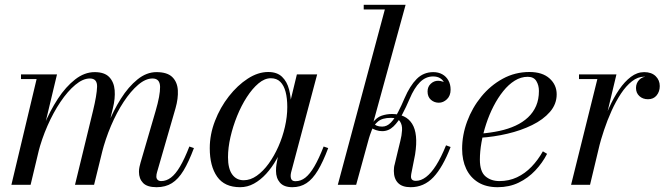

<svg xmlns="http://www.w3.org/2000/svg" viewBox="-20 -770 2793 800"><path d="M632.5 10Q593 10 576 -7.8Q559 -25.5 559 -54Q559 -65 561.2 -74.8Q563.5 -84.5 565.5 -92L628.5 -308Q647.5 -373 647 -408Q646.5 -443 615.5 -443Q586.5 -443 555.5 -416.5Q524.5 -390 495.2 -345.5Q466 -301 442.5 -245.8Q419 -190.5 404.5 -133H390Q404.5 -190 428.2 -249.2Q452 -308.5 483.5 -358.5Q515 -408.5 552.8 -439Q590.5 -469.5 632 -469.5Q677 -469.5 698 -448.8Q719 -428 721 -394Q723 -360 711.5 -319.5L634.5 -53Q633 -48.5 632.2 -43.5Q631.5 -38.5 631.5 -34Q631.5 -26 636.8 -20.8Q642 -15.5 651.5 -15.5Q673 -15.5 692.2 -30Q711.5 -44.5 730.2 -76.2Q749 -108 769 -159.5L788 -153Q766.5 -95.5 744.8 -59.5Q723 -23.5 696.2 -6.8Q669.5 10 632.5 10ZM27.5 0 132.5 -440.5H67.5V-460H217.5L107.5 0ZM292.5 0 367.5 -308Q383.5 -374 384.5 -408.5Q385.5 -443 354.5 -443Q325.5 -443 293.8 -416.5Q262 -390 232 -345.5Q202 -301 177.8 -245.8Q153.5 -190.5 139 -133H124.5Q139 -190 163.8 -249.2Q188.5 -308.5 221.2 -358.5Q254 -408.5 293 -439Q332 -469.5 374.5 -469.5Q415.5 -469.5 435.2 -448.8Q455 -428 457.8 -394Q460.5 -360 450.5 -319.5L372 0Z M980.5 10Q915.5 10 884.8 -33.8Q854 -77.5 854 -152.5Q854 -210 875.8 -266.2Q897.5 -322.5 933.5 -368.5Q969.5 -414.5 1012.2 -442.2Q1055 -470 1097.5 -470Q1134.5 -470 1155.2 -450Q1176 -430 1184.5 -397Q1193 -364 1193 -325.5Q1193 -291 1185.8 -252.8Q1178.5 -214.5 1164.8 -177Q1151 -139.5 1132 -105.8Q1113 -72 1089.2 -46Q1065.5 -20 1038.2 -5Q1011 10 980.5 10ZM995.5 -19Q1023.5 -19 1050 -37.8Q1076.5 -56.5 1099.5 -88.2Q1122.5 -120 1140 -159.5Q1157.5 -199 1167.2 -241.5Q1177 -284 1177 -324Q1177 -360.5 1170 -387.2Q1163 -414 1148 -429Q1133 -444 1108.5 -444Q1082.5 -444 1057 -422.5Q1031.5 -401 1008.5 -365.5Q985.5 -330 968 -286.8Q950.5 -243.5 940.2 -198.8Q930 -154 930 -115Q930 -67.5 947.5 -43.2Q965 -19 995.5 -19ZM1198 10Q1163 10 1146.5 -9Q1130 -28 1130 -58Q1130 -66.5 1130.5 -73.2Q1131 -80 1132 -85L1146.5 -165.5L1172 -243L1186.5 -334L1217 -460H1301.5L1193 -52Q1191 -44 1191 -36Q1191 -27 1195.5 -21Q1200 -15 1211.5 -15Q1233.5 -15 1252.5 -30Q1271.5 -45 1290 -76.8Q1308.5 -108.5 1328.5 -159.5L1347.5 -153Q1326 -95.5 1304.2 -59.5Q1282.5 -23.5 1257 -6.8Q1231.5 10 1198 10Z M1387.5 0 1583.5 -730.5H1495.5V-750H1670L1464 0ZM1691 10Q1655.5 10 1638.2 -8Q1621 -26 1621 -58Q1621 -64 1621.8 -71.5Q1622.5 -79 1624.5 -85L1637.5 -139.5Q1641.5 -158 1647.8 -181.8Q1654 -205.5 1655.2 -227.5Q1656.5 -249.5 1646.5 -264.2Q1636.5 -279 1609 -279Q1573 -279 1555 -263.8Q1537 -248.5 1529 -227.8Q1521 -207 1516 -190H1504.5Q1515.5 -236 1532.5 -258.5Q1549.5 -281 1570.2 -288Q1591 -295 1613.5 -295Q1641.5 -295 1662.8 -285Q1684 -275 1697 -254.5Q1710 -234 1713.2 -202.2Q1716.5 -170.5 1709.5 -126L1693.5 -45Q1693 -42 1692.8 -38.8Q1692.5 -35.5 1692.5 -34Q1692.5 -16.5 1713 -16.5Q1734 -16.5 1755.2 -32.5Q1776.5 -48.5 1797.2 -81.2Q1818 -114 1838.5 -164.5L1857.5 -157.5Q1825 -73 1785.8 -31.5Q1746.5 10 1691 10ZM1572.5 -223.5Q1559.5 -223.5 1547 -227.8Q1534.5 -232 1527.5 -237.5L1535 -256.5Q1541 -250 1550 -246.2Q1559 -242.5 1572.5 -242.5Q1592.5 -242.5 1608.8 -259.5Q1625 -276.5 1639 -303.5Q1653 -330.5 1666 -361.5Q1688 -412.5 1716.2 -441Q1744.5 -469.5 1785.5 -469.5Q1806.5 -469.5 1822.8 -460.5Q1839 -451.5 1848.2 -435Q1857.5 -418.5 1857.5 -396.5Q1857.5 -371 1842.2 -356.5Q1827 -342 1808.5 -342Q1789.5 -342 1775.5 -354.2Q1761.5 -366.5 1761.5 -389Q1761.5 -408.5 1774.8 -421Q1788 -433.5 1805.5 -433.5Q1814.5 -433.5 1826.5 -429.5Q1838.5 -425.5 1847.5 -417.2Q1856.5 -409 1856.5 -396.5H1837Q1837 -412.5 1831.2 -424.8Q1825.5 -437 1813.8 -444.2Q1802 -451.5 1784.5 -451.5Q1754 -451.5 1730 -427.8Q1706 -404 1686.5 -357.5Q1672.5 -324.5 1656.2 -293.8Q1640 -263 1619.5 -243.2Q1599 -223.5 1572.5 -223.5Z M2053.5 10Q2005.5 10 1972.5 -10.2Q1939.5 -30.5 1922.5 -66.5Q1905.5 -102.5 1905.5 -150Q1905.5 -207.5 1926.5 -264.2Q1947.5 -321 1985.5 -367.5Q2023.5 -414 2074.8 -442Q2126 -470 2186 -470Q2240 -470 2269.8 -443.2Q2299.5 -416.5 2299.5 -377Q2299.5 -336 2271.5 -303.8Q2243.5 -271.5 2197 -248.8Q2150.5 -226 2094 -212.8Q2037.5 -199.5 1980.5 -196V-213Q2023.5 -216.5 2060.8 -224.5Q2098 -232.5 2128.2 -246.5Q2158.5 -260.5 2180.2 -281Q2202 -301.5 2213.8 -328.8Q2225.5 -356 2225.5 -391Q2225.5 -414.5 2214.8 -432.2Q2204 -450 2179 -450Q2150.5 -450 2124.8 -434Q2099 -418 2076.8 -390.2Q2054.5 -362.5 2036.5 -327.5Q2018.5 -292.5 2005.8 -253.8Q1993 -215 1986.2 -176.8Q1979.5 -138.5 1979.5 -105Q1979.5 -55 2002.8 -35.2Q2026 -15.5 2061 -15.5Q2100.5 -15.5 2134 -31.2Q2167.5 -47 2194.5 -75Q2221.5 -103 2242 -139.5L2259.5 -129Q2240 -91 2210.2 -59.5Q2180.5 -28 2141.2 -9Q2102 10 2053.5 10Z M2359.5 0 2469 -440.5H2392.5V-460H2548.5L2438.5 0ZM2463 -152.5Q2472 -193 2486 -237Q2500 -281 2518.5 -322.2Q2537 -363.5 2559.8 -396.8Q2582.5 -430 2608.8 -449.8Q2635 -469.5 2664 -469.5Q2694.5 -469.5 2711.8 -452.8Q2729 -436 2729 -411.5Q2729 -388.5 2716 -372.5Q2703 -356.5 2680 -356.5Q2658.5 -356.5 2644.2 -369.5Q2630 -382.5 2630 -403.5Q2630 -423.5 2643.5 -437.5Q2657 -451.5 2680.5 -451.5Q2701.5 -451.5 2714.8 -440.8Q2728 -430 2728 -411.5H2708.5Q2708.5 -427.5 2697.2 -439Q2686 -450.5 2665 -450.5Q2637.5 -450.5 2613 -431.2Q2588.5 -412 2567.2 -379.8Q2546 -347.5 2528.2 -308.2Q2510.5 -269 2497 -228.5Q2483.5 -188 2474.5 -152.5Z"/></svg>

Font: Bodoni Moda 11pt
Style: Italic
Weight: 400
Italic angle: -13°
Version: Version 2.004